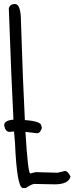

<svg xmlns="http://www.w3.org/2000/svg" viewBox="-20 -941 396 969"><path d="M43.9 -336.9H47.9Q38.1 -519.5 24.4 -900.4Q32.2 -920.9 55.7 -920.9Q85.9 -920.9 85.9 -829.1Q95.7 -518.6 105.5 -335Q188.5 -329.1 188.5 -305.7L191.4 -295.9Q183.6 -268.6 167 -268.6Q136.7 -272.5 108.4 -275.4Q121.1 -65.4 132.8 -65.4L160.2 -72.3L270.5 -69.3L307.6 -78.1Q322.3 -78.1 335.9 -49.8Q326.2 -10.7 255.9 -10.7L153.3 -12.7Q141.6 -12.7 110.4 7.8H95.7Q65.4 7.8 55.7 -219.7Q53.7 -243.2 50.8 -277.3H47.9L28.3 -275.4Q6.8 -275.4 1 -308.6Q1 -332 43.9 -336.9Z"/></svg>

Font: Sue Ellen Francisco
Style: Regular
Weight: 400
Designer: Kimberly Geswein
Foundry: Kimberly Geswein
Version: Version 1.002 2007